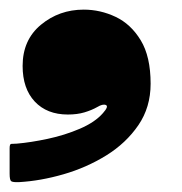

<svg xmlns="http://www.w3.org/2000/svg" viewBox="-63 -223 378 399"><path d="M-16 -86Q-16 -140 22 -171.5Q60 -203 111 -203Q145.5 -203 177.2 -188Q209 -173 229.5 -139.2Q250 -105.5 250 -49Q250 0 224.5 37.2Q199 74.5 157.8 100Q116.5 125.5 68.8 139.2Q21 153 -23.5 155.5Q-36.5 156 -39.8 153.5Q-43 151 -43 138V85Q-43 76 -39.5 76Q-36 76 -28 75.5Q1 73 36.2 65.5Q71.5 58 103 44.5Q134.5 31 151 12Q163.5 -2 157 -4.8Q150.5 -7.5 139 -0.5Q127.5 6 112.5 10.5Q97.5 15 78 15Q34.5 15 9.2 -12Q-16 -39 -16 -86Z"/></svg>

Font: Besley* Condensed Fatface
Style: Italic
Weight: 900
Width: 3
Italic angle: -13°
Designer: Owen Earl
Foundry: indestructible type*
Version: Version 3.000; ttfautohint (v1.8.3)